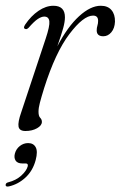

<svg xmlns="http://www.w3.org/2000/svg" viewBox="-40 -458 429 683"><path d="M50 -355Q41 -357.5 49.5 -370.5Q70.5 -401.5 97 -419.5Q123.5 -437.5 150 -437.5Q191 -437.5 191 -396.5Q191 -380.5 184.8 -358Q178.5 -335.5 164 -293.5Q200.5 -363 241.2 -400.2Q282 -437.5 318.5 -437.5Q343.5 -437.5 356.5 -422.2Q369.5 -407 369 -381Q368 -357.5 356 -343.2Q344 -329 327.5 -329Q304 -329 304 -350Q304 -359 306.5 -366.8Q309 -374.5 309 -384Q309 -402.5 291 -402.5Q256.5 -402.5 206.8 -336.8Q157 -271 117 -144.5Q106.5 -110.5 101.8 -92.2Q97 -74 97 -60.5Q97 -45 103 -39Q109 -33 109 -24.5Q109 -11.5 91.8 -1.8Q74.5 8 50.5 8Q29 8 26 -7.5Q23 -23 35.5 -58.5L122.5 -320.5Q137.5 -365.5 135.5 -382.2Q133.5 -399 117.5 -399Q107.5 -399 94.5 -390.5Q81.5 -382 61.5 -359Q54.5 -352.5 50 -355ZM40 123.5Q22 123.5 15.5 113.2Q9 103 13 88Q17.5 71.5 30.8 61.2Q44 51 60 51Q79 51 87 65.8Q95 80.5 87 111Q77 149 51 173.2Q25 197.5 -8 205Q-19.5 207.5 -20 200.5Q-20 192.5 -10.5 190.5Q17 183.5 35.5 166.8Q54 150 58.5 134Q61 123.5 52 123.5Z"/></svg>

Font: Fraunces 144pt S050 Light
Style: Italic
Weight: 300
Italic angle: -16°
Version: Version 1.000; ttfautohint (v1.8.3)